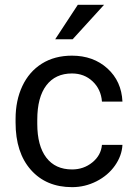

<svg xmlns="http://www.w3.org/2000/svg" viewBox="-20 -770 563 800"><path d="M280.3 -64Q328.6 -64 364.7 -93.3Q400.9 -122.6 404.8 -166.5H490.2Q487.8 -121.1 459 -80.1Q430.2 -39.1 382.1 -14.6Q334 9.8 280.3 9.8Q172.4 9.8 108.6 -62.3Q44.9 -134.3 44.9 -259.3V-274.4Q44.9 -351.6 73.2 -411.6Q101.6 -471.7 154.5 -504.9Q207.5 -538.1 279.8 -538.1Q368.7 -538.1 427.5 -484.9Q486.3 -431.6 490.2 -346.7H404.8Q400.9 -397.9 366 -430.9Q331.1 -463.9 279.8 -463.9Q210.9 -463.9 173.1 -414.3Q135.3 -364.7 135.3 -271V-253.9Q135.3 -162.6 172.9 -113.3Q210.4 -64 280.3 -64ZM304.2 -750H413.6L282.7 -606.4H210Z"/></svg>

Font: APIMedia Roboto
Style: Regular
Weight: 400
Designer: Google
Version: Version 2.137; 2017